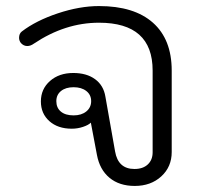

<svg xmlns="http://www.w3.org/2000/svg" viewBox="-20 -604 659 634"><path d="M300 -93 280 -199Q272 -191 254 -185Q236 -179 217 -179Q171 -179 143 -204Q115 -229 115 -269Q115 -310 145 -336.5Q175 -363 222 -363Q266 -363 294 -342.5Q322 -322 328 -285L360 -104Q370 -46 424 -46Q452 -46 468 -61Q484 -76 484 -101V-371Q484 -529 307 -529Q195 -529 92 -460Q81 -452 70 -452Q58 -452 49 -462Q43 -470 43 -479Q43 -493 52 -500Q99 -536 171 -560Q243 -584 307 -584Q423 -584 485 -529Q547 -474 547 -371V-102Q547 -53 512.5 -21.5Q478 10 425 10Q374 10 341.5 -17Q309 -44 300 -93ZM281 -270Q281 -291 265 -303.5Q249 -316 223 -316Q197 -316 181.5 -303.5Q166 -291 166 -270Q166 -248 181 -235.5Q196 -223 223 -223Q249 -223 265 -236Q281 -249 281 -270Z"/></svg>

Font: Kodchasan Light
Style: Regular
Weight: 300
Version: Version 1.000; ttfautohint (v1.6)